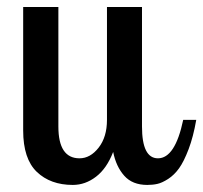

<svg xmlns="http://www.w3.org/2000/svg" viewBox="-20 -520 578 546"><path d="M284.2 -500H383.8V-160.2Q383.8 -69.8 429.2 -69.8Q478 -69.8 501 -179.2H538.1Q529.8 -131.3 516.4 -95.9Q502.9 -60.5 489.3 -41.5Q475.6 -22.5 458.3 -11.2Q440.9 0 427.7 2.9Q414.6 5.9 398.9 5.9Q356.4 5.9 333.3 -20.3Q310.1 -46.4 301.8 -87.9Q283.7 -41 253.2 -17.6Q222.7 5.9 187 5.9Q123.5 5.9 84.7 -31.2Q45.9 -68.4 45.9 -148.9V-500H146V-160.2Q146 -69.8 206.1 -69.8Q236.8 -69.8 260.5 -100.1Q284.2 -130.4 284.2 -179.2Z"/></svg>

Font: Lobster Two
Style: Regular
Weight: 400
Designer: Pablo Impallari
Foundry: Pablo Impallari. www.impallari.com
Version: Version 1.006